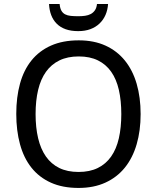

<svg xmlns="http://www.w3.org/2000/svg" viewBox="-20 -926 782 956"><path d="M680.2 -357.9Q680.2 -275.4 660.4 -207.5Q640.6 -139.6 601.6 -91.3Q562.5 -43 504.6 -16.6Q446.8 9.8 371.1 9.8Q291.5 9.8 233.2 -16.6Q174.8 -43 136.5 -91.3Q98.1 -139.6 79.6 -207.8Q61 -275.9 61 -358.9Q61 -441.9 79.6 -509.5Q98.1 -577.1 136.7 -625Q175.3 -672.9 233.9 -699Q292.5 -725.1 372.1 -725.1Q447.8 -725.1 505.1 -699Q562.5 -672.9 601.6 -624.8Q640.6 -576.7 660.4 -509Q680.2 -441.4 680.2 -357.9ZM157.2 -357.9Q157.2 -291 169.9 -237.5Q182.6 -184.1 208.7 -146.7Q234.9 -109.4 275.1 -89.6Q315.4 -69.8 371.1 -69.8Q426.8 -69.8 467 -89.6Q507.3 -109.4 533.4 -146.7Q559.6 -184.1 571.8 -237.5Q584 -291 584 -357.9Q584 -425.3 571.8 -478.5Q559.6 -531.7 533.7 -568.6Q507.8 -605.5 467.8 -625.2Q427.7 -645 372.1 -645Q316.4 -645 275.9 -625.2Q235.4 -605.5 209 -568.6Q182.6 -531.7 169.9 -478.5Q157.2 -425.3 157.2 -357.9ZM518.1 -906.2Q516.1 -876.5 505.4 -851.8Q494.6 -827.1 475.8 -809.1Q457 -791 430.4 -781Q403.8 -771 369.1 -771Q333.5 -771 306.9 -780.5Q280.3 -790 262.5 -807.9Q244.6 -825.7 235.1 -850.6Q225.6 -875.5 224.1 -906.2H276.9Q278.8 -885.3 285.6 -873Q292.5 -860.8 304.2 -854.7Q315.9 -848.6 332.3 -846.9Q348.6 -845.2 370.1 -845.2Q387.7 -845.2 403.6 -847.4Q419.4 -849.6 431.9 -856.2Q444.3 -862.8 452.6 -874.8Q460.9 -886.7 462.9 -906.2Z"/></svg>

Font: Genotype
Style: Regular
Weight: 400
Foundry: Ascender Corporation
Version: Version 1.00